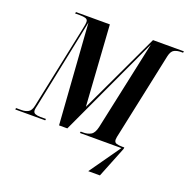

<svg xmlns="http://www.w3.org/2000/svg" viewBox="-190 -862 1195 1221"><g transform="rotate(20 407.5 -252.0)"><path d="M-33 0 -32 -10H6Q31 -10 50.5 -20.5Q70 -31 77 -67L195 -631Q199 -651 200.5 -660.5Q202 -670 202 -677Q202 -694 187.5 -699Q173 -704 149 -704H115L118 -714H347L383 -169L639 -714H848L846 -704H833Q807 -704 787.5 -694.5Q768 -685 760 -650L639 -80Q636 -67 634 -57Q632 -47 632 -39Q632 -20 647 -15Q662 -10 686 -10H701L700 0L616 210H537L685 0H404L406 -10H425Q452 -10 474 -22Q496 -34 506 -77L636 -683L319 0H263L215 -679L90 -72Q84 -48 84 -39Q84 -21 98 -15.5Q112 -10 133 -10H171L169 0Z"/></g></svg>

Font: Noto Serif Display ExtraCondensed
Style: Bold Italic
Weight: 700
Width: 2
Italic angle: -12°
Designer: Monotype Design Team
Foundry: Monotype Imaging Inc.
Version: Version 2.009